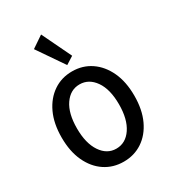

<svg xmlns="http://www.w3.org/2000/svg" viewBox="-171 -781 793 883"><g transform="rotate(-30 225.0 -339.5)"><path d="M225 9Q169 9 125.5 -20Q82 -49 57 -102.5Q32 -156 32 -230Q32 -304 57 -357.5Q82 -411 125.5 -440.5Q169 -470 225 -470Q281 -470 324.5 -440.5Q368 -411 393 -357.5Q418 -304 418 -230Q418 -156 393 -102.5Q368 -49 324.5 -20Q281 9 225 9ZM225 -60Q275 -60 306 -106Q337 -152 337 -231Q337 -311 305.5 -356Q274 -401 225 -401Q176 -401 145 -356Q114 -311 114 -231Q114 -152 145 -106Q176 -60 225 -60ZM221 -506 125 -646 187 -688 262 -532Z"/></g></svg>

Font: Inconsolata SemiCondensed Medium
Style: Regular
Weight: 500
Width: 4
Monospace: yes
Designer: Raph Levien, Cyreal, Brenton Simpson
Foundry: Raph Levien, Cyreal, Google
Version: Version 3.001; ttfautohint (v1.8.2.53-6de2)